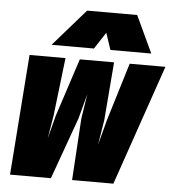

<svg xmlns="http://www.w3.org/2000/svg" viewBox="-55 -843 812 894"><g transform="rotate(5 351.0 -396.0)"><path d="M25 0 67 -563H235L203 -291L185 -183L213 -291L302 -563H462L440 -291L421 -174L452 -291L535 -563H702L508 0H315L333 -289L351 -405L320 -289L216 0ZM165 -619 316 -792H550L631 -619H440L414 -697L363 -619Z"/></g></svg>

Font: Azeret Mono Thin Black
Style: Italic
Weight: 900
Italic angle: -12°
Version: Version 1.002